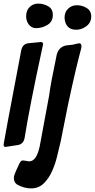

<svg xmlns="http://www.w3.org/2000/svg" viewBox="-54 -814 526 1065"><path d="M147 -658Q114 -658 98 -691Q91 -706 91 -724Q91 -756 110.5 -775Q130 -794 158 -794Q187 -794 213 -779.5Q239 -765 239 -731Q239 -694 209.5 -676Q180 -658 147 -658ZM369 -649Q309 -649 304 -715Q304 -747 324 -766Q344 -785 372 -785Q402 -785 427 -769.5Q452 -754 452 -723Q452 -689 425.5 -669Q399 -649 369 -649ZM-24 1Q-34 1 -34 -13Q-34 -21 64 -536Q72 -570 102 -574L173 -581Q185 -581 185 -568L177 -531Q110 -221 83 -52Q78 -17 48 -10ZM118 231Q78 231 38 208H39Q23 197 23 174Q23 162 28 150.5Q33 139 37 129Q45 110 53.5 93Q62 76 72 76L90 78Q101 81 108 81Q148 81 166 -1L218 -281Q224 -325 232 -368L261 -512Q273 -554 313 -562L349 -566Q381 -574 386 -574Q397 -574 398 -557Q398 -553 396 -544Q367 -438 322 -227L283 -31L262 56Q253 94 235.5 134Q218 174 189.5 202.5Q161 231 118 231Z"/></svg>

Font: Bangerz
Style: Regular
Weight: 400
Designer: vernon adams
Foundry: Vernon Adams
Version: Version 2.10;February 7, 2025;FontCreator 13.0.0.2683 64-bit